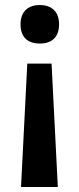

<svg xmlns="http://www.w3.org/2000/svg" viewBox="-20 -572 317 767"><path d="M216 -475C216 -530 181 -552 139 -552C97 -552 62 -530 62 -475C62 -418 97 -398 139 -398C181 -398 216 -418 216 -475ZM89 -318 64 175H211L186 -318Z"/></svg>

Font: Noto Sans Lao SemiBold
Style: Regular
Weight: 600
Designer: Monotype Design Team
Foundry: Monotype Imaging Inc.
Version: Version 2.003